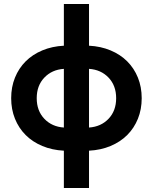

<svg xmlns="http://www.w3.org/2000/svg" viewBox="-20 -742 766 962"><path d="M300 -722H426V-513Q485 -510 534 -489.5Q583 -469 617.5 -434.5Q652 -400 671 -353Q690 -306 690 -250Q690 -194 671 -147Q652 -100 617.5 -65.5Q583 -31 534 -10.5Q485 10 426 13V200H300V13Q241 10 192 -10.5Q143 -31 108.5 -65.5Q74 -100 55 -147Q36 -194 36 -250Q36 -306 55 -353Q74 -400 108.5 -434.5Q143 -469 192 -489.5Q241 -510 300 -513ZM426 -103Q486 -107 524 -147Q562 -187 562 -250Q562 -313 524 -353Q486 -393 426 -397ZM300 -397Q240 -393 202 -353Q164 -313 164 -250Q164 -187 202 -147Q240 -107 300 -103Z"/></svg>

Font: NT Somic Bold
Style: Regular
Weight: 700
Designer: Ravid Balaliev — lead type designer, mastering
Michael Voronin — secret advisor, marketing
Ivan Kovalenko — best boy
Foundry: NT Type
Version: Version 0.7